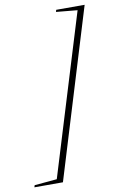

<svg xmlns="http://www.w3.org/2000/svg" viewBox="-185 -783 581 938"><g transform="rotate(-10 106.0 -314.0)"><path d="M304 -731.5 49 104H-92.5L-89.5 94L22 84L265.5 -711.5L160 -721.5L163 -731.5Z"/></g></svg>

Font: Newsreader Display ExtraLight
Style: Italic
Weight: 275
Italic angle: -17°
Designer: Hugues Gentile
Foundry: Production Type
Version: Version 1.001